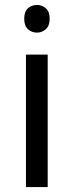

<svg xmlns="http://www.w3.org/2000/svg" viewBox="-20 -757 298 777"><path d="M173 -536V0H85V-536ZM130 -737Q150 -737 165.5 -723.5Q181 -710 181 -681Q181 -653 165.5 -639Q150 -625 130 -625Q108 -625 93 -639Q78 -653 78 -681Q78 -710 93 -723.5Q108 -737 130 -737Z"/></svg>

Font: umalayalam25
Style: Book
Weight: 400
Designer: Jelle Bosma - Monotype Design Team
Foundry: Monotype Imaging Inc.
Version: Version 2.003